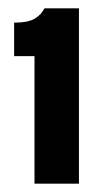

<svg xmlns="http://www.w3.org/2000/svg" viewBox="-20 -886 265 462"><path d="M63 -444V-751H14V-831.5Q47 -831.5 63 -840.8Q79 -850 87 -866H170V-444Z"/></svg>

Font: Undotted
Style: Bold
Weight: 700
Designer: Delve Withrington, Dave Bailey, Thomas Jockin
Foundry: Delve Fonts LLC
Version: Version 4.000